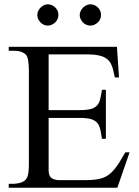

<svg xmlns="http://www.w3.org/2000/svg" viewBox="-20 -882 651 902"><path d="M531.2 0H21V-18.6H43.9Q48.3 -18.6 54.9 -19.3Q61.5 -20 69.1 -21.7Q76.7 -23.4 83.7 -26.4Q90.8 -29.3 96.2 -33.7Q101.1 -38.1 104.7 -43.5Q108.4 -48.8 110.8 -58.1Q113.3 -67.4 114.5 -81.5Q115.7 -95.7 115.7 -117.7V-546.4Q115.7 -578.6 112.3 -597.9Q108.9 -617.2 103 -623.5Q85.4 -643.6 43.9 -643.6H21V-662.1H529.3L539.1 -518.1H519.5Q516.1 -532.2 513.4 -545.7Q510.7 -559.1 506.1 -571.3Q501.5 -583.5 494.1 -593.5Q486.8 -603.5 473.9 -610.8Q460.9 -618.2 441.2 -622.3Q421.4 -626.5 392.1 -626.5H208.5V-364.7H354.5Q388.2 -364.7 407.2 -370.1Q426.3 -375.5 436.5 -387.2Q446.8 -398.9 450.9 -417Q455.1 -435.1 459 -460H477.5V-230H459Q455.1 -255.9 450.9 -274.4Q446.8 -293 436.5 -304.9Q426.3 -316.9 407.2 -322.5Q388.2 -328.1 354.5 -328.1H208.5V-80.1Q208.5 -66.4 213.1 -56.6Q217.8 -46.9 229.5 -41.3Q241.2 -35.6 264.6 -35.6H376.5Q403.3 -35.6 423.8 -37.8Q444.3 -40 460.7 -45.4Q477.1 -50.8 490 -60.3Q502.9 -69.8 515.4 -84.2Q527.8 -98.6 540.5 -118.9Q553.2 -139.2 568.8 -166.5H588.9ZM254.4 -812Q254.4 -801.8 250.5 -792.7Q246.6 -783.7 239.5 -776.9Q232.4 -770 223.4 -765.9Q214.4 -761.7 204.1 -761.7Q194.3 -761.7 185.5 -765.9Q176.8 -770 169.9 -777.1Q163.1 -784.2 159.2 -793.2Q155.3 -802.2 155.3 -812Q155.3 -821.3 159.4 -830.3Q163.6 -839.4 170.4 -846.2Q177.2 -853 186 -857.4Q194.8 -861.8 204.1 -861.8Q214.4 -861.8 223.4 -857.9Q232.4 -854 239.5 -847.2Q246.6 -840.3 250.5 -831.3Q254.4 -822.3 254.4 -812ZM454.6 -812Q454.6 -801.8 450.7 -792.7Q446.8 -783.7 439.7 -776.9Q432.6 -770 423.6 -765.9Q414.6 -761.7 404.3 -761.7Q394 -761.7 385 -765.9Q376 -770 369.1 -777.1Q362.3 -784.2 358.4 -793.2Q354.5 -802.2 354.5 -812Q354.5 -821.3 358.9 -830.3Q363.3 -839.4 370.1 -846.2Q377 -853 386 -857.4Q395 -861.8 404.3 -861.8Q414.6 -861.8 423.6 -857.9Q432.6 -854 439.7 -847.2Q446.8 -840.3 450.7 -831.3Q454.6 -822.3 454.6 -812Z"/></svg>

Font: Doulos SIL Cyr
Style: Regular
Weight: 400
Designer: Walt Agee, Victor Gaultney, Peter Martin, Debbi Hosken, Becca Hirsbrunner
Foundry: SIL International
Version: Version 5.000